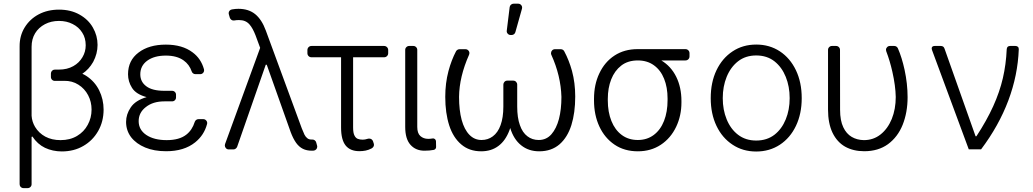

<svg xmlns="http://www.w3.org/2000/svg" viewBox="-20 -788 5452 1013"><path d="M146.7 -177.2V-541.2Q146.7 -581.7 165.1 -612.2Q183.6 -642.8 217.3 -660.5Q250 -677.6 291.2 -677.6Q331.7 -677.6 363.3 -661.2Q395.6 -645.2 413.7 -616.1Q432.2 -588.1 432.2 -549Q432.2 -514.9 415.1 -486.2Q397.7 -456.3 366.5 -438.9Q334.5 -420.8 290.8 -420.8H269.2Q260.7 -420.8 254.6 -414.8Q248.6 -408.7 248.6 -400.2V-382.1Q248.6 -373.2 254.6 -367.2Q260.7 -361.2 269.5 -361.2L318.5 -361.5Q360.8 -362.2 393.5 -341.3Q426.5 -320.7 445 -285.5Q463.1 -251.1 463.1 -209.9Q463.1 -166.2 442.8 -129.3Q423.3 -92.7 386.4 -70.7Q349.4 -48.7 299.4 -48.7Q253.6 -48.7 219.1 -67.1Q185 -85.6 165.1 -118.3Q148.8 -145.6 146.7 -177.2ZM104 204.5H125.7Q134.6 204.5 140.6 198.5Q146.7 192.5 146.7 183.9V-65.7L150.9 -67.8Q177.6 -27.3 217.3 -8.2Q257.5 10.7 305.8 11Q370 11 419.4 -17.8Q469.5 -46.5 498.2 -97.3Q526.3 -146.7 526.6 -209.2Q526.6 -264.2 503.2 -311.4Q480.1 -358.3 435 -387.8Q425.1 -394.2 414.4 -398.8Q449.2 -421.9 471.6 -461.3Q494.7 -504.6 494.7 -551.1Q494.7 -599.8 470.2 -642.4Q446.4 -684.7 399.9 -710.9Q353.3 -737.2 291.5 -737.2Q231.5 -737.2 184.3 -712.4Q137.4 -687.5 110.1 -643.1Q83.1 -599.1 83.5 -543V183.9Q83.5 192.5 89.5 198.5Q95.5 204.5 104 204.5Z M746.4 -9.6Q699.2 -29.1 671.9 -63.9Q645.2 -99.1 645.2 -144.9Q645.2 -185 669.7 -221.2Q694.2 -258.2 753.6 -275.6Q697.4 -290.8 676.5 -324.6Q655.5 -357.6 655.5 -396.3Q655.5 -469.1 710.9 -510.7Q765.6 -552.6 855.1 -552.6Q942.1 -552.6 996.1 -511.7Q1040.5 -479 1056.1 -422.9Q1056.8 -420.8 1056.8 -417.3Q1056.8 -408.7 1050.8 -402.7Q1044.7 -396.7 1036.2 -396.7H1011.4Q1004.6 -396.7 999.1 -400.6Q993.6 -404.5 991.5 -410.9Q979 -447.8 948.9 -469.1Q913.4 -494.7 855.1 -494.7Q794 -494.7 757.1 -468Q720.2 -441.1 720.2 -396Q720.2 -356.2 752.1 -332.7Q783.7 -308.9 847.3 -308.9H887.8Q896.7 -308.9 902.7 -302.9Q908.7 -296.9 908.7 -288.4V-273.8Q908.7 -265.3 902.7 -259.2Q896.7 -253.2 887.8 -253.2H847.3Q786.9 -253.2 749.3 -223Q711.6 -193.9 711.6 -148.8Q711.6 -103.3 751.8 -76Q792.6 -48.7 859.4 -48.7Q926.1 -48.7 962.7 -77.4Q994 -101.6 1007.5 -144.9Q1009.6 -151.3 1015.1 -155.4Q1020.6 -159.4 1027.3 -159.4H1052.2Q1061.1 -159.4 1067.1 -153.2Q1073.2 -147 1073.2 -138.5Q1073.2 -137.1 1072.4 -133.5Q1056.8 -74.6 1009.2 -36.6Q951 9.9 856.5 9.9Q793.3 9.9 746.4 -9.6Z M1625.7 7.1Q1631.4 7.1 1634.6 6.7Q1642.8 6 1648.3 0Q1653.8 -6 1653.8 -14.2Q1653.8 -15.6 1653.1 -19.2L1648.4 -36.2Q1646.7 -43.3 1640.6 -47.8Q1634.6 -52.2 1627.1 -51.8H1622.9Q1609.7 -51.8 1601.6 -58.6Q1593 -65 1586.6 -77.1Q1581.3 -87.7 1572.4 -110.4L1382.5 -626.8Q1361.2 -685 1326.3 -713.4Q1291.5 -741.5 1237.9 -741.5Q1221.9 -741.5 1205.6 -738.6Q1204.2 -738.6 1203.5 -738.3Q1196 -736.9 1191.2 -731.4Q1186.4 -725.9 1186.4 -718.4Q1186.4 -715.2 1187.5 -712L1192.5 -694.6Q1195 -687.1 1201.5 -682.9Q1208.1 -678.6 1215.9 -680Q1228.7 -682.2 1240.4 -682.2Q1258.9 -682.2 1272.4 -676.5Q1286.2 -670.8 1296.9 -658.4Q1313.6 -639.2 1328.1 -601.9L1352.6 -535.5L1167.3 -27.7Q1166.2 -24.1 1166.2 -20.6Q1166.2 -12.1 1172.2 -5.9Q1178.3 0.4 1186.8 0.4H1211.3Q1218 0.4 1223.4 -3.6Q1228.7 -7.5 1231.2 -13.5L1382.1 -446.4H1387.4L1513.8 -90.6Q1526.3 -57.2 1542.3 -34.4Q1557.9 -12.8 1578.1 -2.8Q1598 7.1 1625.7 7.1Z M1779.5 -115.1V-485.8H1623.6Q1614.3 -485.8 1608.1 -492Q1601.9 -498.2 1601.9 -507.5V-523.8Q1601.9 -533 1608.1 -539.2Q1614.3 -545.5 1623.6 -545.5H2006.4Q2015.6 -545.5 2021.8 -539.2Q2028.1 -533 2028.1 -523.8V-507.5Q2028.1 -498.2 2021.8 -492Q2015.6 -485.8 2006.4 -485.8H1843V-115.4Q1843 -85.9 1850.5 -72.4Q1856.9 -59.7 1867.7 -55.4Q1878.6 -51.1 1893.5 -51.1Q1905.5 -51.1 1917.3 -55Q1921.9 -56.8 1927.9 -56.8Q1935 -56.8 1940.3 -53.1Q1945.7 -49.4 1948.2 -42.3L1952.1 -30.2Q1953.1 -27 1953.1 -24.1Q1953.1 -18.5 1949.9 -13.5Q1946.7 -8.5 1940.7 -5Q1925.1 3.2 1909.4 6.4Q1893.8 9.6 1876.1 9.6Q1827.8 9.6 1803.6 -20.4Q1779.5 -50.4 1779.5 -115.1Z M2219.5 7.1Q2247.2 7.1 2268.8 2.8Q2274.1 1.4 2277.5 -2.7Q2280.9 -6.7 2280.9 -12.4L2280.2 -43Q2279.8 -50.1 2274.5 -54.3Q2269.2 -58.6 2262.4 -57.5Q2250.7 -55.4 2239.3 -55.4Q2214.5 -55.4 2197.8 -70.3Q2181.5 -84.9 2181.5 -118.3V-524.9Q2181.5 -533.4 2175.4 -539.4Q2169.4 -545.5 2160.9 -545.5H2138.8Q2130.3 -545.5 2124.1 -539.4Q2117.9 -533.4 2117.9 -524.9V-118.3Q2117.9 -55 2145.6 -24.1Q2173.3 7.1 2219.5 7.1Z M2653.8 -626.8 2669 -750.4Q2670.1 -758.2 2676 -763.3Q2681.8 -768.5 2689.6 -768.5H2714.1Q2722.7 -768.5 2728.7 -762.4Q2734.7 -756.4 2734.7 -747.9Q2734.7 -744.3 2734 -742.2L2699.2 -618.6Q2697.4 -611.9 2691.9 -607.6Q2686.4 -603.3 2679.3 -603.3H2674.4Q2664.8 -603.3 2658.6 -610.4Q2652.3 -617.5 2653.8 -626.8ZM2350.1 -126.4Q2371.1 -61.8 2413.7 -25.9Q2456 10.3 2518.8 10.3Q2572.8 10.3 2610.4 -18.5Q2647.7 -46.5 2668.3 -101.9L2671.9 -112.6Q2690.3 -52.6 2729.8 -21.3Q2768.8 10.3 2825.3 10.3Q2889.2 10.3 2932.2 -26.6Q2974.4 -63.6 2994.7 -128.2Q3014.9 -192.8 3014.9 -278.8Q3014.9 -350.5 2997.9 -413.7Q2982.2 -470.5 2957 -517.4Q2954.5 -522.4 2949.6 -525.4Q2944.6 -528.4 2938.9 -528.4H2907.7Q2899.1 -528.4 2893.1 -522.2Q2887.1 -516 2887.1 -507.5Q2887.1 -502.5 2888.8 -498.9Q2938.9 -388.8 2942.1 -276.6Q2942.1 -210.6 2929 -160.2Q2915.8 -110.1 2889.2 -79.5Q2862.6 -49.4 2822.4 -49.4Q2788 -49.4 2762.8 -68.9Q2736.5 -88.4 2723 -127.8Q2708.8 -166.9 2708.8 -225.9V-341.6Q2708.8 -350.1 2702.8 -356.4Q2696.7 -362.6 2687.9 -362.6H2656.2Q2647.7 -362.6 2641.7 -356.4Q2635.7 -350.1 2635.7 -341.6V-225.9Q2635.7 -167.6 2621.1 -127.8Q2606.9 -88.4 2579.9 -68.5Q2554.3 -49.4 2520.6 -49.4Q2483.3 -49.4 2456.7 -76.7Q2429.7 -104.4 2415.8 -155.2Q2402 -206.3 2402 -277Q2403.1 -382.8 2454.9 -499.3Q2456.7 -503.9 2456.7 -507.5Q2456.7 -516 2450.6 -522.2Q2444.6 -528.4 2435.7 -528.4H2404.5Q2398.8 -528.4 2393.8 -525.4Q2388.8 -522.4 2386 -517.4Q2361.9 -471.6 2346.2 -413.4Q2329.2 -349.4 2329.2 -277Q2329.2 -191.4 2350.1 -126.4Z M3222.3 -24.9Q3170.5 -60 3142.2 -120.7Q3114 -181.5 3114 -258.2V-266.3Q3114 -342 3142 -400.6Q3170.5 -461.3 3222.3 -495Q3274.1 -528.8 3344.1 -528.8H3596.2Q3605.5 -528.8 3611.7 -522.5Q3617.9 -516.3 3617.9 -507.1V-490.8Q3617.9 -481.5 3611.7 -475.3Q3605.5 -469.1 3596.2 -469.1H3469.1Q3520.2 -438.6 3547.8 -382.8Q3575.3 -327.1 3575.3 -255V-247.5Q3575.3 -177.9 3547.6 -119.3Q3518.8 -58.9 3466.6 -24.3Q3414.4 10.3 3345.2 10.3Q3274.1 10.3 3222.3 -24.9ZM3345.2 -49.4Q3393.8 -49.4 3429.3 -76Q3464.8 -102.6 3483.5 -150.2Q3502.1 -197.8 3502.1 -259.9V-268.1Q3502.1 -327.1 3483.8 -372.5Q3465.6 -418 3430.2 -443.5Q3394.9 -469.1 3345.2 -469.1Q3292.3 -469.1 3257.5 -441.8Q3222.7 -414.8 3204.7 -369.1Q3186.8 -323.5 3186.8 -266.3V-258.2Q3186.8 -197.1 3205.8 -149.7Q3224.8 -102.3 3260.5 -75.8Q3296.2 -49.4 3345.2 -49.4Z M3845.2 -24.5Q3790.5 -60.4 3760.3 -123.6Q3729.8 -187.5 3729.8 -270.2Q3729.8 -353.7 3760.3 -417.6Q3790.8 -481.2 3845.2 -517Q3899.1 -552.9 3970.2 -552.9Q4040.1 -552.9 4094.8 -517Q4148.8 -481.2 4179.3 -417.6Q4209.9 -353.7 4209.9 -270.2Q4209.9 -187.5 4179.3 -123.6Q4149.1 -60.4 4094.8 -24.5Q4040.1 11.4 3969.8 11.4Q3899.1 11.4 3845.2 -24.5ZM3813.9 -158.4Q3834.9 -106.9 3873.9 -77.1Q3913.7 -46.5 3969.8 -46.5Q4026.3 -46.5 4066.1 -77.1Q4104.8 -107.2 4125.7 -158.4Q4146.3 -208.5 4146.3 -270.2Q4146.3 -331.7 4125.7 -382.5Q4105.1 -433.6 4066.1 -464.5Q4026.6 -495.4 3969.8 -495.4Q3913.4 -495.4 3873.9 -464.5Q3834.9 -433.9 3813.9 -382.5Q3793.3 -331.7 3793.3 -270.2Q3793.3 -208.5 3813.9 -158.4Z M4539.8 9.9Q4613.6 9.9 4665.1 -27.3Q4716.6 -65.3 4742.5 -129.6Q4768.5 -195 4768.5 -275.2Q4768.5 -346.2 4752.5 -420.1Q4738.3 -485.1 4717.3 -533Q4714.8 -538.7 4709.7 -542.1Q4704.5 -545.5 4698.2 -545.5H4675.1Q4666.5 -545.5 4660.5 -539.4Q4654.5 -533.4 4654.5 -524.9Q4654.5 -520.6 4655.9 -517.4Q4675.4 -466.3 4688.2 -409.1Q4704.9 -335.2 4706 -276.3Q4706 -212.4 4685 -160.2Q4663.7 -108.7 4626.1 -78.8Q4588.4 -48.7 4537.6 -48.7Q4501.4 -49.4 4473.7 -65.7Q4445.3 -82.4 4429.3 -116.5Q4412.3 -151.6 4412.3 -208.5L4411.9 -524.9Q4411.9 -533.4 4405.9 -539.4Q4399.9 -545.5 4391 -545.5H4369.3Q4360.8 -545.5 4354.8 -539.4Q4348.7 -533.4 4348.7 -524.9V-209.9Q4348.7 -137.8 4372.2 -88.1Q4396.3 -38.4 4438.9 -14.2Q4482.2 9.9 4539.8 9.9Z M4895.6 -532.7Q4895.6 -538.7 4899.7 -542.1Q4903.8 -545.5 4911.2 -545.5H4943.2Q4951 -545.5 4956 -542.1Q4960.9 -538.7 4963.4 -531.2L5127.1 -69.2H5131.7Q5186.4 -152.7 5220.3 -227.8Q5254.3 -302.9 5271.1 -375.5Q5288 -448.2 5291.5 -528.1Q5292.6 -545.5 5309.7 -545.5H5337.4Q5345.9 -545.5 5350.7 -540.8Q5355.5 -536.2 5355.1 -527.7Q5350.1 -391.3 5300.1 -258Q5250 -124.6 5156.2 0H5091.3L4897 -524.9Q4895.6 -528.8 4895.6 -532.7Z"/></svg>

Font: DeltaSans Light
Style: Regular
Weight: 300
Designer: Rasmus Andersson
Foundry: rsms
Version: Version 3.012